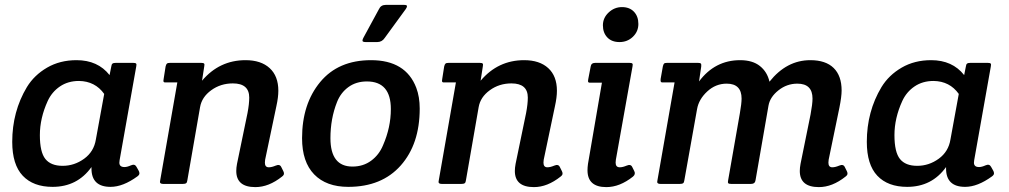

<svg xmlns="http://www.w3.org/2000/svg" viewBox="-20 -752 4125 785"><path d="M454 -495H524Q534 -495 536.5 -492Q539 -489 537 -480L469 -97Q468 -92 468 -87Q468 -69 489 -69Q500 -69 515.5 -76Q531 -83 538 -70L547 -54Q550 -49 550 -43Q550 -37 542 -31Q483 12 432 12Q354 12 354 -63Q354 -66 354 -69Q296 12 195 12Q116 12 73 -33.5Q30 -79 30 -172Q30 -296 90 -396Q120 -445 172.5 -475.5Q225 -506 293 -506Q380 -506 428 -445L435 -480Q436 -489 440 -492Q444 -495 454 -495ZM406 -368Q369 -420 303 -421Q258 -421 225 -398.5Q192 -376 175 -339Q143 -269 143 -199.5Q143 -130 165.5 -102Q188 -74 236 -74Q284 -74 324 -103Q364 -132 372 -182Z M648 0Q634 0 634 -8Q634 -11 635 -15L705 -415H662Q652 -414 649.5 -417Q647 -420 649 -429L657 -480Q659 -489 662.5 -492Q666 -495 676 -495H802Q812 -495 814.5 -492Q817 -489 815 -480L806 -422Q877 -506 984 -506Q1047 -506 1082.5 -473.5Q1118 -441 1118 -381Q1118 -354 1110 -318L1064 -99Q1063 -92 1063 -87Q1063 -68 1079 -68Q1091 -68 1107.5 -75Q1124 -82 1130 -69L1138 -53Q1141 -48 1141 -42Q1141 -36 1133 -30Q1079 13 1024 13Q946 13 946 -53Q946 -66 949 -82L992 -290Q999 -327 999 -353Q999 -411 932 -411Q882 -411 843.5 -383Q805 -355 798 -314L746 -15Q745 -6 741 -3Q737 0 727 0Z M1696 -308Q1696 -163 1618.5 -75.5Q1541 12 1404 12Q1314 12 1264.5 -39Q1215 -90 1215 -187Q1215 -327 1289 -416.5Q1363 -506 1497 -506Q1639 -506 1682 -393Q1696 -356 1696 -308ZM1578 -306Q1578 -419 1480 -419Q1436 -419 1404.5 -396Q1373 -373 1358 -335Q1331 -267 1331 -187Q1331 -71 1421 -71Q1465 -71 1497.5 -95Q1530 -119 1546 -158Q1578 -231 1578 -306ZM1476 -580Q1462 -580 1462 -585.5Q1462 -591 1466 -598L1529 -714Q1537 -732 1557 -732H1632Q1644 -732 1644 -727Q1644 -722 1639 -715L1553 -597Q1542 -580 1522 -580Z M1787 0Q1773 0 1773 -8Q1773 -11 1774 -15L1844 -415H1801Q1791 -414 1788.5 -417Q1786 -420 1788 -429L1796 -480Q1798 -489 1801.5 -492Q1805 -495 1815 -495H1941Q1951 -495 1953.5 -492Q1956 -489 1954 -480L1945 -422Q2016 -506 2123 -506Q2186 -506 2221.5 -473.5Q2257 -441 2257 -381Q2257 -354 2249 -318L2203 -99Q2202 -92 2202 -87Q2202 -68 2218 -68Q2230 -68 2246.5 -75Q2263 -82 2269 -69L2277 -53Q2280 -48 2280 -42Q2280 -36 2272 -30Q2218 13 2163 13Q2085 13 2085 -53Q2085 -66 2088 -82L2131 -290Q2138 -327 2138 -353Q2138 -411 2071 -411Q2021 -411 1982.5 -383Q1944 -355 1937 -314L1885 -15Q1884 -6 1880 -3Q1876 0 1866 0Z M2414 -495H2553Q2563 -495 2565.5 -492Q2568 -489 2566 -480L2498 -99Q2497 -92 2497 -87Q2497 -68 2514 -68Q2526 -68 2542.5 -75Q2559 -82 2565 -69L2573 -53Q2580 -40 2568 -30Q2514 13 2459 13Q2382 13 2382 -56Q2382 -68 2384 -82L2441 -414H2398Q2388 -413 2385.5 -416Q2383 -419 2385 -428L2395 -480Q2397 -495 2414 -495ZM2590 -654Q2590 -623 2567.5 -601.5Q2545 -580 2513 -580Q2481 -580 2463 -599Q2445 -618 2445 -648.5Q2445 -679 2468.5 -701Q2492 -723 2523 -723Q2554 -723 2572 -704Q2590 -685 2590 -654Z M2681 0Q2667 0 2667 -8Q2667 -11 2668 -15L2738 -415H2695Q2685 -414 2682.5 -417Q2680 -420 2681 -429L2690 -480Q2692 -489 2695 -492Q2698 -495 2708 -495H2833Q2843 -495 2845.5 -492Q2848 -489 2847 -480L2838 -419Q2903 -506 3006 -506Q3057 -506 3087 -482Q3117 -458 3126 -418Q3196 -506 3293 -506Q3356 -506 3388.5 -474Q3421 -442 3421 -382Q3421 -357 3412 -312L3368 -99Q3367 -92 3367 -87Q3367 -68 3383 -68Q3395 -68 3411.5 -75Q3428 -82 3434 -69L3442 -53Q3445 -48 3445 -42Q3445 -36 3437 -30Q3383 13 3328 13Q3250 13 3250 -53Q3250 -66 3253 -82L3294 -284Q3302 -327 3302 -349Q3302 -410 3240 -410Q3197 -410 3162.5 -382.5Q3128 -355 3122 -320L3069 -15Q3067 0 3050 0H2970Q2960 0 2957.5 -3Q2955 -6 2957 -15L3005 -289Q3012 -329 3012 -349Q3012 -410 2951 -410Q2906 -410 2871.5 -378Q2837 -346 2830 -306L2778 -15Q2777 -6 2773 -3Q2769 0 2759 0Z M3948 -495H4018Q4028 -495 4030.5 -492Q4033 -489 4031 -480L3963 -97Q3962 -92 3962 -87Q3962 -69 3983 -69Q3994 -69 4009.5 -76Q4025 -83 4032 -70L4041 -54Q4044 -49 4044 -43Q4044 -37 4036 -31Q3977 12 3926 12Q3848 12 3848 -63Q3848 -66 3848 -69Q3790 12 3689 12Q3610 12 3567 -33.5Q3524 -79 3524 -172Q3524 -296 3584 -396Q3614 -445 3666.5 -475.5Q3719 -506 3787 -506Q3874 -506 3922 -445L3929 -480Q3930 -489 3934 -492Q3938 -495 3948 -495ZM3900 -368Q3863 -420 3797 -421Q3752 -421 3719 -398.5Q3686 -376 3669 -339Q3637 -269 3637 -199.5Q3637 -130 3659.5 -102Q3682 -74 3730 -74Q3778 -74 3818 -103Q3858 -132 3866 -182Z"/></svg>

Font: Crete Round
Style: Italic
Weight: 400
Designer: Veronika Burian
Foundry: TypeTogether
Version: Version 1.001; ttfautohint (v1.6)